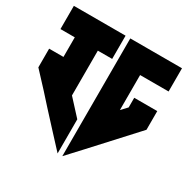

<svg xmlns="http://www.w3.org/2000/svg" viewBox="-147 -811 876 895"><g transform="rotate(30 291.0 -364.0)"><path d="M0 -680.7V-555.7H77.1V-450.2H0V-349.6L77.1 -266.6L85.9 -256.8L129.9 -208L206.1 -125L278.3 -46.9V-230.5L201.2 -314.5V-555.7H278.3V-680.7ZM303.7 -680.7V-555.7V-230.5V-46.9L376 -125L582 -349.6V-450.2H458V-398.4L428.7 -367.2V-555.7H582V-680.7H428.7Z"/></g></svg>

Font: Puffy Slushy
Style: Regular
Weight: 400
Designer: Intuisi Creative
Foundry: Intuisi Creative
Version: Version 001.000